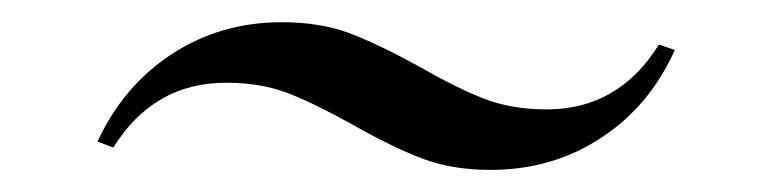

<svg xmlns="http://www.w3.org/2000/svg" viewBox="-20 -389 689 172"><path d="M295.9 -277.3Q261.7 -296.4 237.5 -305.7Q213.4 -314.9 182.6 -314.9Q117.7 -314.9 81.5 -256.8L67.4 -262.2Q90.3 -312 134 -340.6Q177.7 -369.1 232.4 -369.1Q267.1 -369.1 293.5 -359.1Q319.8 -349.1 356 -329.1Q389.2 -310.1 413.8 -300.5Q438.5 -291 469.7 -291Q534.2 -291 570.3 -349.1L584.5 -344.2Q562 -293.9 518.3 -265.4Q474.6 -236.8 419.4 -236.8Q384.8 -236.8 357.9 -247.1Q331.1 -257.3 295.9 -277.3Z"/></svg>

Font: TypoPRO Playfair Display
Style: Italic
Weight: 400
Italic angle: -14°
Designer: Claus Eggers Sørensen
Foundry: Claus Eggers Sørensen
Version: Version 1.004;PS 001.004;hotconv 1.0.70;makeotf.lib2.5.58329